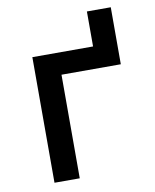

<svg xmlns="http://www.w3.org/2000/svg" viewBox="-80 -754 659 816"><g transform="rotate(-10 250.0 -346.5)"><path d="M89 0H198V-447H454V-693H351V-542H89Z"/></g></svg>

Font: Noto Sans Mono ExtraCondensed SemiBold
Style: Regular
Weight: 600
Width: 2
Designer: Monotype Design Team
Foundry: Monotype Imaging Inc.
Version: Version 2.014